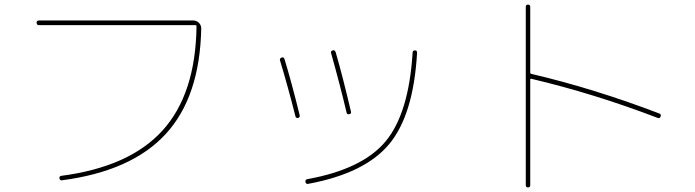

<svg xmlns="http://www.w3.org/2000/svg" viewBox="-20 -780 3040 840"><path d="M150.4 -669.9Q140.6 -669.9 140.1 -680.2Q139.6 -690.4 150.4 -690.4H825.2Q839.8 -690.4 850.1 -680.2Q860.4 -669.9 860.4 -655.3Q854.5 -356.4 705.1 -193.8Q555.7 -31.2 251 8.8Q242.2 10.7 240.2 0Q238.3 -8.8 248 -10.7Q546.9 -49.8 691.4 -209.5Q835.9 -369.1 839.8 -665Q839.8 -669.9 835 -669.9Z M1328.1 24.4Q1318.4 26.4 1316.4 16.1Q1314.5 5.9 1324.2 3.9Q1566.4 -40 1667.5 -162.1Q1768.6 -284.2 1785.2 -549.8Q1785.2 -559.6 1795.9 -559.6Q1804.7 -559.6 1804.7 -548.8Q1789.1 -277.3 1682.6 -149.4Q1576.2 -21.5 1328.1 24.4ZM1272.5 -271.5Q1241.2 -395.5 1205.1 -515.6Q1202.1 -523.4 1211.9 -528.3Q1220.7 -532.2 1224.6 -521.5Q1253.9 -426.8 1291 -276.4Q1293 -266.6 1284.2 -263.7Q1274.4 -262.7 1272.5 -271.5ZM1496.1 -288.1Q1468.8 -404.3 1428.7 -546.9Q1424.8 -555.7 1435.5 -559.6Q1443.4 -562.5 1448.2 -552.7Q1478.5 -449.2 1515.6 -291Q1517.6 -282.2 1507.8 -280.3Q1498 -278.3 1496.1 -288.1Z M2280.3 30.3V-750Q2280.3 -759.8 2290 -759.8Q2299.8 -759.8 2299.8 -750V-462.9Q2299.8 -458 2303.7 -457Q2579.1 -392.6 2865.2 -283.2Q2874 -279.3 2870.1 -270Q2866.2 -260.7 2858.4 -263.7Q2581.1 -370.1 2303.7 -435.5Q2302.7 -436.5 2301.3 -435.1Q2299.8 -433.6 2299.8 -431.6V30.3Q2299.8 40 2290 40Q2280.3 40 2280.3 30.3Z"/></svg>

Font: Rounded-X Mgen+ 1mn thin
Style: Regular
Weight: 100
Designer: [Source Han Sans]
Ryoko NISHIZUKA  (kana & ideographs); Paul D. Hunt (Latin, Greek & Cyrillic); Wenlong ZHANG  (bopomofo
Version: Version 1.059.20150602